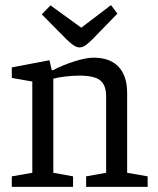

<svg xmlns="http://www.w3.org/2000/svg" viewBox="-20 -729 616 749"><path d="M26 0V-41L106 -55V-411L26 -425V-466L173 -494L182 -455H186Q227 -476 271.5 -490Q316 -504 345 -504Q409 -504 442.5 -468.5Q476 -433 476 -367V-55L556 -41V0H316V-41L394 -55V-353Q394 -397 371 -415.5Q348 -434 289 -434Q264 -434 234.5 -430.5Q205 -427 188 -422V-55L265 -41V0ZM290 -544Q278 -544 264 -554.5Q250 -565 239 -576L143 -673L177 -708L297 -621L413 -709L438 -676L341 -576Q328 -563 315.5 -553.5Q303 -544 290 -544Z"/></svg>

Font: Faustina Light
Style: Regular
Weight: 400
Version: Version 1.200